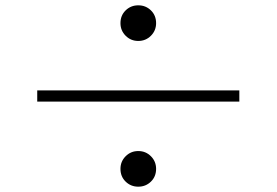

<svg xmlns="http://www.w3.org/2000/svg" viewBox="-20 -729 1040 722"><path d="M433 -642Q433 -671 452.5 -690Q472 -709 500 -709Q528 -709 547.5 -690Q567 -671 567 -642Q567 -614 547.5 -594.5Q528 -575 500 -575Q472 -575 452.5 -594.5Q433 -614 433 -642ZM880 -347H120V-389H880ZM433 -94Q433 -122 452.5 -141.5Q472 -161 500 -161Q528 -161 547.5 -141.5Q567 -122 567 -94Q567 -65 547.5 -46Q528 -27 500 -27Q472 -27 452.5 -46Q433 -65 433 -94Z"/></svg>

Font: Noto Serif KR ExtraLight Light
Style: Regular
Weight: 300
Version: Version 2.003-H1;hotconv 1.1.1;makeotfexe 2.6.0